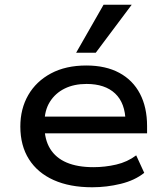

<svg xmlns="http://www.w3.org/2000/svg" viewBox="-20 -783 704 812"><path d="M370 9Q275 9 207 -21.5Q139 -52 102.5 -109.5Q66 -167 66 -248Q66 -323 99.5 -381Q133 -439 195.5 -472.5Q258 -506 345 -506Q427 -506 484.5 -475Q542 -444 572 -386.5Q602 -329 602 -250V-219H146V-290H532L511 -268Q510 -347 467 -387.5Q424 -428 346 -428Q293 -428 253.5 -408.5Q214 -389 191 -352.5Q168 -316 168 -263V-251Q168 -193 192 -154Q216 -115 262 -95.5Q308 -76 375 -76Q424 -76 471.5 -87Q519 -98 556 -126L590 -52Q550 -20 490.5 -5.5Q431 9 370 9ZM302 -560 418 -763H537L385 -560Z"/></svg>

Font: Nunito Sans 7pt SemiExpanded Medium
Style: Regular
Weight: 500
Width: 6
Designer: Vernon Adams
Foundry: Vernon Adams
Version: Version 3.101;gftools[0.9.27]